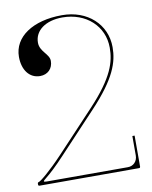

<svg xmlns="http://www.w3.org/2000/svg" viewBox="-81 -773 662 834"><g transform="rotate(-10 250.0 -356.0)"><path d="M250 -702.5C354 -702.5 430 -633 430 -537.5C430 -475.5 411 -408.5 303 -293.5L136 -115.5C78 -54 32.5 -17 24.5 -16C21.5 -15.5 20 -13 20 -11V-5C20 -1.5 23 0 25 0H465C468.5 0 470 -3 470 -5V-142.5H460V-56.5C460 -31 442 -12.5 417.5 -12.5H59.5C51 -12.5 47.5 -13.5 47.5 -15.5C47.5 -18 51.5 -21.5 58.5 -27C79.5 -43.5 109.5 -71.5 144 -108.5L311 -286.5C419.5 -402 442.5 -472 442.5 -537.5C442.5 -639 361.5 -712.5 250 -712.5C120.5 -712.5 34.5 -654 34.5 -566.5C34.5 -507.5 65 -468.5 111 -468.5C145 -468.5 168 -491.5 168 -525.5C168 -556.5 126.5 -572.5 126.5 -613C126.5 -666.5 176 -702.5 250 -702.5Z"/></g></svg>

Font: ZnikomitNo24
Style: Regular
Weight: 500
Designer: gluk
Foundry: gluk
Version: Version 0.55